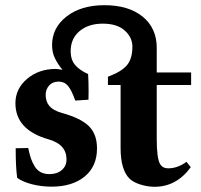

<svg xmlns="http://www.w3.org/2000/svg" viewBox="-20 -715 781 747"><path d="M180.7 11.2Q141.6 11.2 105.7 2.2Q69.8 -6.8 46.9 -22.9Q41 -63.5 41 -138.2L89.8 -139.2Q94.7 -115.2 100.1 -99.4Q105.5 -83.5 114.7 -68.1Q124 -52.7 138.4 -45.2Q152.8 -37.6 172.9 -37.6Q202.1 -37.6 220.5 -53.5Q238.8 -69.3 238.8 -94.7Q238.8 -153.3 168.9 -172.9Q40 -209.5 40 -313.5Q40 -369.6 85.4 -408.2Q130.9 -446.8 197.3 -446.8Q201.7 -446.8 211.7 -445.3Q221.7 -443.8 223.6 -442.4Q203.6 -467.3 193.1 -489.5Q182.6 -511.7 182.6 -539.6Q182.6 -606.9 239 -650.9Q295.4 -694.8 386.2 -694.8Q480.5 -694.8 535.2 -650.1Q589.8 -605.5 589.8 -528.8V-433.1H723.6V-384.3H589.8V-172.9Q589.8 -98.6 603 -76.7Q612.8 -60.1 634.3 -60.1Q670.9 -60.1 705.6 -85.4L722.2 -64.5Q666.5 11.7 581.5 11.7Q554.7 11.7 527.1 3.2Q499.5 -5.4 484.9 -19Q449.2 -53.2 449.2 -139.2V-384.3H399.9V-416.5Q453.6 -436.5 474.4 -461.9Q495.1 -487.3 495.1 -533.2Q495.1 -569.8 465.1 -596.4Q435.1 -623 379.9 -623Q324.2 -623 289.6 -594Q254.9 -564.9 254.9 -515.6Q254.9 -483.4 271.7 -462.9Q288.6 -442.4 322.8 -426.8Q324.7 -397.9 324.7 -359.9Q324.7 -335 324.2 -327.1L272.9 -323.7Q258.3 -364.7 244.4 -381.1Q230.5 -397.5 208 -397.5Q184.6 -397.5 171.1 -382.3Q157.7 -367.2 157.7 -346.2Q157.7 -319.3 172.4 -302.2Q187 -285.2 221.2 -275.4Q295.4 -254.9 326.4 -223.6Q357.4 -192.4 357.4 -137.7Q357.4 -67.4 309.3 -28.1Q261.2 11.2 180.7 11.2Z"/></svg>

Font: Elstob Grade
Style: Regular
Weight: 400
Designer: Peter S. Baker
Version: Version 1.015